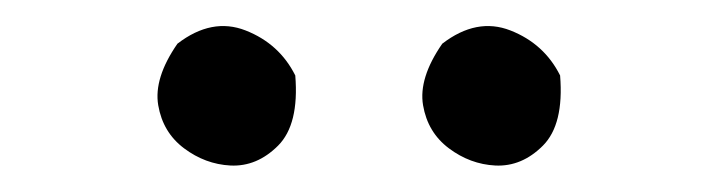

<svg xmlns="http://www.w3.org/2000/svg" viewBox="-20 -800 543 145"><path d="M154 -675Q135 -676 119 -688Q103 -700 99.5 -720.5Q96 -741 114 -767Q140 -787 165.5 -777Q191 -767 203 -743Q206 -706 190 -690Q174 -674 154 -675ZM354 -675Q335 -676 319 -688Q303 -700 299.5 -720.5Q296 -741 314 -767Q340 -787 365.5 -777Q391 -767 403 -743Q406 -706 390 -690Q374 -674 354 -675Z"/></svg>

Font: Yuji Hentaigana Akebono
Style: Regular
Weight: 400
Designer: Kataoka Yuji
Foundry: Kinuta Font Factory
Version: Version 3.002